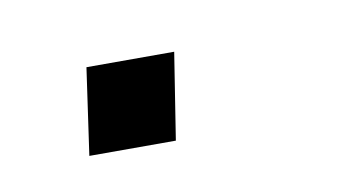

<svg xmlns="http://www.w3.org/2000/svg" viewBox="-28 -112 274 153"><g transform="rotate(-10 109.5 -35.0)"><path d="M36 0 46 -70H117L106 0Z"/></g></svg>

Font: Nunito Sans 7pt Condensed ExtraLight
Style: Italic
Weight: 250
Width: 3
Italic angle: -9°
Designer: Vernon Adams
Foundry: Vernon Adams
Version: Version 3.101;gftools[0.9.27]